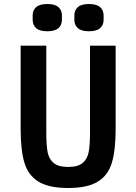

<svg xmlns="http://www.w3.org/2000/svg" viewBox="-20 -926 680 958"><path d="M211 -698V-264Q211 -202 217.5 -167.5Q224 -133 247.5 -113Q271 -93 320 -93Q369 -93 392.5 -113Q416 -133 422.5 -167.5Q429 -202 429 -264V-698H557V-284Q557 -178 538.5 -115Q520 -52 468.5 -20Q417 12 320 12Q223 12 171.5 -20Q120 -52 101.5 -115Q83 -178 83 -284V-698ZM143 -827V-849Q143 -875 160.5 -890.5Q178 -906 216 -906Q254 -906 271.5 -890.5Q289 -875 289 -849V-827Q289 -801 271.5 -785.5Q254 -770 216 -770Q178 -770 160.5 -785.5Q143 -801 143 -827ZM351 -849Q351 -875 368.5 -890.5Q386 -906 424 -906Q462 -906 479.5 -890.5Q497 -875 497 -849V-827Q497 -801 479.5 -785.5Q462 -770 424 -770Q386 -770 368.5 -785.5Q351 -801 351 -827Z"/></svg>

Font: Writer SemiBold
Style: Regular
Weight: 600
Monospace: yes
Designer: Mike Abbink, Paul van der Laan, Pieter van Rosmalen
Foundry: Bold Monday
Version: Version 2.001 2020